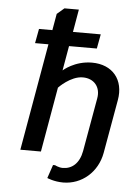

<svg xmlns="http://www.w3.org/2000/svg" viewBox="-57 -744 669 929"><g transform="rotate(5 277.5 -280.0)"><path d="M277 70C257 70 239 60 239 60H229L207 125C207 125 240 140 285 140C375 140 451 75 468 -20L514 -280C532 -380 474 -450 374 -450C289 -450 235 -400 235 -400L256 -520H391L404 -590H269L288 -700H218L183 -670L169 -590H104L91 -520H156L65 0H165L220 -315C220 -315 276 -375 336 -375C391 -375 424 -335 414 -280L368 -20C357 40 322 70 277 70Z"/></g></svg>

Font: Scada
Style: Italic
Weight: 400
Designer: Jovanny Lemonad
Foundry: Jovanny Lemonad
Version: Version 3.005